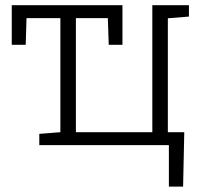

<svg xmlns="http://www.w3.org/2000/svg" viewBox="-20 -548 778 725"><path d="M617.7 156.7V0H128.4V-42.5L208 -48.8V-479.5H80.1L77.1 -378.9H24.4V-528.3H442.4V-378.9H390.6L387.2 -479.5H266.6V-48.8H555.2V-528.3H693.4V-485.4L613.8 -479V-48.8H675.8L671.4 156.7Z"/></svg>

Font: Roboto Slab Light
Style: Regular
Weight: 300
Designer: Google
Version: Version 2.000; ttfautohint (v1.8.1.43-b0c9)